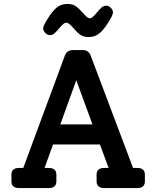

<svg xmlns="http://www.w3.org/2000/svg" viewBox="-20 -954 793 974"><path d="M199 -810Q199 -824 222 -859Q245 -897 267.5 -915.5Q290 -934 322 -934Q347 -934 362.5 -924Q378 -914 403 -886Q424 -861 436 -861Q446 -861 464 -882Q487 -909 496.5 -917Q506 -925 519 -925Q532 -925 542.5 -914Q553 -903 553 -891Q553 -877 530 -841Q507 -804 484.5 -785Q462 -766 430 -766Q405 -766 389 -776.5Q373 -787 349 -815Q329 -839 316 -839Q305 -839 288 -819Q265 -792 255.5 -784Q246 -776 233 -776Q220 -776 209.5 -787Q199 -798 199 -810ZM676 -102Q715 -102 715 -68V-34Q715 0 676 0H509Q470 0 470 -34V-68Q470 -102 509 -102H531L487 -221H249L206 -102H227Q266 -102 266 -68V-34Q266 0 227 0H77Q38 0 38 -34V-68Q38 -102 77 -102H98L309 -672Q320 -700 350 -700H400Q429 -700 440 -672L655 -102ZM286 -323H449L367 -547Z"/></svg>

Font: Solway Medium
Style: Regular
Weight: 500
Designer: Mariya V. Pigoulevskaya
Foundry: The Northern Block Ltd.
Version: Version 1.000;hotconv 1.0.109;makeotfexe 2.5.65596